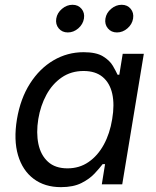

<svg xmlns="http://www.w3.org/2000/svg" viewBox="-20 -771 654 803"><path d="M234.9 11.7Q167 11.7 120.6 -23.2Q74.2 -58.1 55.4 -121.8Q36.6 -185.5 50.8 -272Q65.4 -358.9 105.5 -421.6Q145.5 -484.4 203.6 -518.6Q261.7 -552.7 329.6 -552.7Q382.3 -552.7 410.6 -535.4Q439 -518.1 451.9 -495.8Q464.8 -473.6 471.7 -458.5H479L493.2 -545.9H581.5L491.2 0H405.8L419.4 -84.5H409.2Q397 -68.4 376 -45.7Q355 -22.9 320.8 -5.6Q286.6 11.7 234.9 11.7ZM262.2 -66.9Q312 -66.9 350.3 -93.3Q388.7 -119.6 414.1 -166Q439.5 -212.4 449.2 -272.9Q459.5 -333.5 449.5 -378.7Q439.5 -423.8 409.4 -449Q379.4 -474.1 329.6 -474.1Q277.3 -474.1 238 -447Q198.7 -419.9 174.1 -374.5Q149.4 -329.1 140.1 -272.9Q130.9 -215.8 140.6 -168.9Q150.4 -122.1 180.7 -94.5Q210.9 -66.9 262.2 -66.9ZM469.2 -635.3Q445.3 -635.3 431.2 -652.3Q417 -669.4 420.9 -693.4Q424.8 -717.3 444.8 -734.1Q464.8 -751 488.8 -751Q512.7 -751 526.6 -734.1Q540.5 -717.3 536.6 -693.4Q532.7 -669.4 512.9 -652.3Q493.2 -635.3 469.2 -635.3ZM263.7 -635.3Q239.7 -635.3 225.6 -652.3Q211.4 -669.4 215.3 -693.4Q219.2 -717.3 239.3 -734.1Q259.3 -751 283.2 -751Q307.1 -751 321 -734.1Q335 -717.3 331.1 -693.4Q327.1 -669.4 307.4 -652.3Q287.6 -635.3 263.7 -635.3Z"/></svg>

Font: Inter
Style: Italic
Weight: 400
Italic angle: -9.3988°
Designer: Rasmus Andersson
Foundry: rsms
Version: Version 4.001;git-66647c0bb